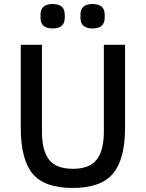

<svg xmlns="http://www.w3.org/2000/svg" viewBox="-20 -920 723 952"><path d="M181 -831V-848Q181 -900 241 -900Q301 -900 301 -848V-831Q301 -779 241 -779Q181 -779 181 -831ZM379 -831V-848Q379 -900 439 -900Q499 -900 499 -848V-831Q499 -779 439 -779Q379 -779 379 -831ZM83 -286V-698H188V-267Q188 -173 223.5 -128Q259 -83 342 -83Q424 -83 459.5 -128.5Q495 -174 495 -267V-698H600V-286Q600 -130 540 -59Q480 12 340 12Q200 12 141.5 -59Q83 -130 83 -286Z"/></svg>

Font: Anuphan Medium
Style: Regular
Weight: 500
Designer: Mike Abbink, Paul van der Laan, Pieter van Rosmalen, Mint Tantisuwanna
Foundry: Bold Monday; Cadson Demak
Version: Version 3.002;hotconv 1.0.109;makeotfexe 2.5.65596